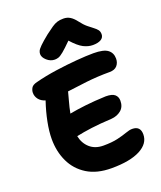

<svg xmlns="http://www.w3.org/2000/svg" viewBox="-174 -1089 1013 1206"><g transform="rotate(-20 332.0 -486.5)"><path d="M361 7Q263 7 198 -33.5Q133 -74 101 -142Q69 -210 69 -293Q69 -344 81.5 -407Q94 -470 115 -532Q115 -534 116 -535Q87 -544 72 -563.5Q57 -583 57 -607Q57 -623 66 -639Q75 -655 105 -662Q170 -679 244 -689.5Q318 -700 385.5 -705.5Q453 -711 499 -711Q567 -711 594.5 -690Q622 -669 622 -631Q622 -603 605.5 -584Q589 -565 555 -565Q474 -565 399.5 -556.5Q325 -548 268 -540Q262 -515 252 -480Q242 -445 234 -404Q282 -413 342 -420Q402 -427 479 -430Q522 -430 539.5 -414.5Q557 -399 557 -373Q557 -332 530.5 -310Q504 -288 465 -285Q387 -281 329.5 -273.5Q272 -266 226 -256Q236 -206 271 -175Q306 -144 361 -144Q418 -144 456.5 -153Q495 -162 521 -171.5Q547 -181 565 -181Q620 -181 620 -125Q620 -64 552.5 -28.5Q485 7 361 7ZM259 -756Q230 -756 206.5 -777Q183 -798 183 -820Q183 -830 187.5 -840.5Q192 -851 210.5 -869.5Q229 -888 270 -921Q299 -943 318 -956Q337 -969 354.5 -974.5Q372 -980 396 -980Q421 -980 440.5 -968Q460 -956 479 -931Q501 -902 521 -885.5Q541 -869 556 -858Q571 -847 580 -835.5Q589 -824 589 -806Q589 -784 569.5 -772Q550 -760 515 -760Q484 -760 452.5 -776Q421 -792 379 -839Q339 -799 317.5 -781.5Q296 -764 283.5 -760Q271 -756 259 -756Z"/></g></svg>

Font: Shantell Sans Normal
Style: Bold
Weight: 700
Designer: Stephen Nixon, Anya Danilova, Shantell Martin
Foundry: Arrow Type
Version: Version 1.009;[a7da0bfa3]